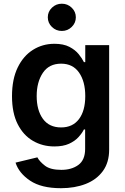

<svg xmlns="http://www.w3.org/2000/svg" viewBox="-20 -785 665 1019"><path d="M303.3 213.8Q199.2 213.8 139.7 173.8Q80.3 133.9 62.5 78.1L178.3 50.1Q190 72.4 218.8 94.5Q247.5 116.5 305.4 116.5Q360.4 116.5 396.1 90.2Q431.8 63.9 431.8 5.3V-98H425.4Q415.5 -78.1 396.5 -57.2Q377.5 -36.2 346.4 -22Q315.3 -7.8 268.5 -7.8Q205.6 -7.8 154.7 -37.5Q103.7 -67.1 73.7 -126.4Q43.7 -185.7 43.7 -274.5Q43.7 -364.3 73.7 -426.3Q103.7 -488.3 154.8 -520.4Q206 -552.6 268.8 -552.6Q317.1 -552.6 348.2 -536.4Q379.3 -520.2 397.5 -497.7Q415.8 -475.1 425.4 -455.3H432.5V-545.5H559.3V8.9Q559.3 77.4 525.9 123Q492.5 168.7 434.8 191.2Q377.1 213.8 303.3 213.8ZM304.3 -108.7Q365.8 -108.7 399.1 -152.9Q432.5 -197.1 432.5 -275.2Q432.5 -352.6 399.5 -399.9Q366.5 -447.1 304.3 -447.1Q240.1 -447.1 207.4 -398.3Q174.7 -349.4 174.7 -275.2Q174.7 -199.9 207.7 -154.3Q240.8 -108.7 304.3 -108.7ZM308.2 -620.7Q277.3 -620.7 255.5 -642Q233.7 -663.4 233.7 -693.2Q233.7 -723 255.5 -744.1Q277.3 -765.3 308.2 -765.3Q338.8 -765.3 360.6 -744.1Q382.5 -723 382.5 -693.2Q382.5 -663.4 360.6 -642Q338.8 -620.7 308.2 -620.7Z"/></svg>

Font: Inter UI Semi Bold
Style: Regular
Weight: 600
Designer: Rasmus Andersson
Foundry: rsms
Version: 3.2;8d6f07862